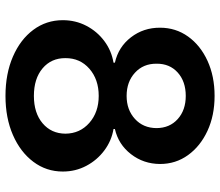

<svg xmlns="http://www.w3.org/2000/svg" viewBox="-70 -706 787 686"><g transform="rotate(90 323.0 -363.5)"><path d="M323.2 9.9Q244 9.9 182.7 -16.7Q121.4 -43.3 87 -89.7Q52.6 -136 52.6 -195Q52.6 -240.4 72.6 -278.9Q92.7 -317.5 127.1 -343.2Q161.6 -369 204.5 -376.1V-381Q148.4 -393.5 113.8 -438.4Q79.2 -483.3 79.5 -542.3Q79.5 -598.4 111 -642.4Q142.4 -686.4 197.6 -711.8Q252.8 -737.2 323.2 -737.2Q393.1 -737.2 448 -711.8Q502.8 -686.4 534.6 -642.4Q566.4 -598.4 566.4 -542.3Q566.1 -483.3 531.2 -438.4Q496.4 -393.5 441.4 -381V-376.1Q483.7 -369 518.1 -343.2Q552.6 -317.5 573 -278.9Q593.4 -240.4 593.4 -195Q593.4 -136 558.6 -89.7Q523.8 -43.3 462.9 -16.7Q402 9.9 323.2 9.9ZM323.2 -91.6Q384.2 -91.6 421 -122.7Q457.7 -153.8 458.1 -204.2Q457.7 -256 419.6 -289.6Q381.4 -323.2 323.2 -323.2Q264.2 -323.2 226 -289.8Q187.9 -256.4 188.2 -204.2Q187.9 -153.8 224.6 -122.7Q261.4 -91.6 323.2 -91.6ZM323.2 -422.9Q372.9 -422.9 405.4 -452.6Q437.9 -482.2 438.2 -529.8Q437.9 -576.7 405.9 -605.5Q373.9 -634.2 323.2 -634.2Q271.7 -634.2 239.7 -605.5Q207.7 -576.7 208.1 -529.8Q207.7 -482.6 240.2 -452.8Q272.7 -422.9 323.2 -422.9Z"/></g></svg>

Font: Inter Zeller Semi Bold
Style: Regular
Weight: 600
Designer: Rasmus Andersson; Joe Bland
Foundry: zeller
Version: Version 3.015;git-dec3a8cb1